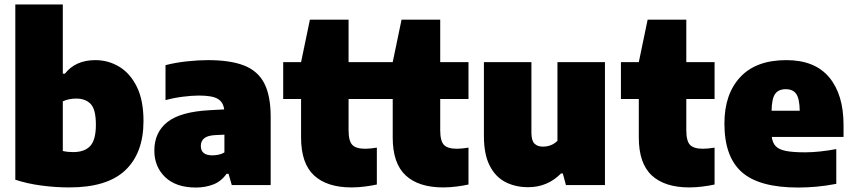

<svg xmlns="http://www.w3.org/2000/svg" viewBox="-20 -828 3816 859"><path d="M288.5 10.5Q229 10.5 165.8 2.2Q102.5 -6 48.5 -24V-808H261V-498.5H270.5Q318 -559 406.5 -559Q464.5 -559 513.5 -529.5Q562.5 -500 592.2 -439.8Q622 -379.5 622 -286.5Q622 -143.5 540.5 -66.2Q459 11 288.5 10.5ZM307 -147.5Q358.5 -147.5 383.8 -175Q409 -202.5 409 -270Q409 -338.5 385.8 -362.8Q362.5 -387 321 -387Q305.5 -387 289.8 -384Q274 -381 261 -374.5V-152.5Q282.5 -147.5 307 -147.5Z M856.5 11Q767.5 11 719 -35.5Q670.5 -82 670.5 -154.5Q670.5 -235.5 728.8 -281.8Q787 -328 918 -335L983 -338.5Q978.5 -372 953.5 -386.2Q928.5 -400.5 870 -400.5Q838 -400.5 797.2 -395.2Q756.5 -390 720.5 -380V-536.5Q765 -548 816 -553.5Q867 -559 910.5 -559Q1010 -559 1071.8 -535Q1133.5 -511 1162.2 -455.5Q1191 -400 1191 -305V0H1017L1002.5 -50.5H993.5Q970.5 -17 934.8 -3Q899 11 856.5 11ZM878.5 -175Q878.5 -133 930 -133Q943 -133 957.2 -135.8Q971.5 -138.5 984 -146V-225.5L941.5 -223.5Q908 -221.5 893.2 -209Q878.5 -196.5 878.5 -175Z M1553 10.5Q1443 10.5 1385 -43.2Q1327 -97 1327 -212.5V-385H1247V-550H1327L1366.5 -740H1539.5V-550H1666V-385H1539.5V-245.5Q1539.5 -197.5 1556 -180Q1572.5 -162.5 1614 -162.5Q1625.5 -162.5 1638 -163.8Q1650.5 -165 1666 -167.5V-2.5Q1643.5 2.5 1612.8 6.5Q1582 10.5 1553 10.5Z M1963 10.5Q1853 10.5 1795 -43.2Q1737 -97 1737 -212.5V-385H1657V-550H1737L1776.5 -740H1949.5V-550H2076V-385H1949.5V-245.5Q1949.5 -197.5 1966 -180Q1982.5 -162.5 2024 -162.5Q2035.5 -162.5 2048 -163.8Q2060.5 -165 2076 -167.5V-2.5Q2053.5 2.5 2022.8 6.5Q1992 10.5 1963 10.5Z M2343 9.5Q2286 9.5 2241.2 -13.5Q2196.5 -36.5 2170.8 -87Q2145 -137.5 2145 -219.5V-550H2357.5V-235Q2357.5 -199 2371.2 -185.5Q2385 -172 2408 -172Q2448 -172 2474 -198V-550H2686.5V0H2512L2498 -52H2490Q2429.5 9.5 2343 9.5Z M3064 10.5Q2954 10.5 2896 -43.2Q2838 -97 2838 -212.5V-385H2758V-550H2838L2877.5 -740H3050.5V-550H3177V-385H3050.5V-245.5Q3050.5 -197.5 3067 -180Q3083.5 -162.5 3125 -162.5Q3136.5 -162.5 3149 -163.8Q3161.5 -165 3177 -167.5V-2.5Q3154.5 2.5 3123.8 6.5Q3093 10.5 3064 10.5Z M3550.5 11Q3377 11 3299 -57.8Q3221 -126.5 3221 -275.5Q3221 -407 3291.8 -483Q3362.5 -559 3498 -559Q3625.5 -559 3689.8 -482Q3754 -405 3754 -268.5V-215.5H3433Q3436 -190 3449.8 -174.8Q3463.5 -159.5 3494.8 -153Q3526 -146.5 3581.5 -146.5Q3614 -146.5 3650.5 -150.5Q3687 -154.5 3721.5 -161V-5.5Q3674.5 3.5 3633 7.2Q3591.5 11 3550.5 11ZM3495.5 -429Q3463.5 -429 3448.2 -408.2Q3433 -387.5 3432 -332.5H3558Q3557 -387 3542.2 -408Q3527.5 -429 3495.5 -429Z"/></svg>

Font: Encode Sans Black
Style: Regular
Weight: 900
Designer: Multiple Designers
Foundry: Impallari Type
Version: Version 3.002; ttfautohint (v1.8.3) -l 8 -r 50 -G 200 -x 14 